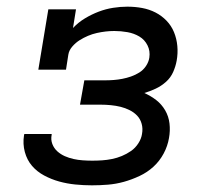

<svg xmlns="http://www.w3.org/2000/svg" viewBox="-20 -548 640 576"><path d="M256 8Q231 8 206 5.5Q181 3 157.5 -3.5Q134 -10 112.5 -21.5Q91 -33 76 -50.5Q61 -68 54.5 -92Q48 -116 52 -142L53 -146H135V-144Q132 -129 137 -116Q142 -103 152 -94Q162 -85 174.5 -79.5Q187 -74 200.5 -71Q214 -68 228.5 -67Q243 -66 257 -66Q272 -66 286.5 -67Q301 -68 316 -71Q331 -74 345.5 -80Q360 -86 373 -95Q386 -104 395 -118Q404 -132 406 -146Q409 -162 405 -176.5Q401 -191 391.5 -201Q382 -211 369 -217.5Q356 -224 342 -227.5Q328 -231 312.5 -232.5Q297 -234 282 -234H220L233 -307H295Q308 -307 321 -308Q334 -309 347 -311.5Q360 -314 373 -318.5Q386 -323 398 -330.5Q410 -338 418 -350Q426 -362 428 -375Q431 -395 422.5 -412Q414 -429 398 -438.5Q382 -448 362.5 -451.5Q343 -455 323 -455Q310 -455 297 -453.5Q284 -452 270.5 -449Q257 -446 244 -440.5Q231 -435 219 -427.5Q207 -420 197 -408.5Q187 -397 185 -384L178 -339H95L125 -520H208L199 -464Q215 -481 235 -493Q255 -505 276 -513Q297 -521 319 -524.5Q341 -528 362 -528Q385 -528 406.5 -524Q428 -520 446.5 -510.5Q465 -501 479.5 -486Q494 -471 502 -451.5Q510 -432 512 -410Q514 -388 510 -366Q507 -349 499.5 -332Q492 -315 478 -302.5Q464 -290 447 -282Q430 -274 413 -269Q433 -260 449 -247.5Q465 -235 475.5 -217Q486 -199 488.5 -177.5Q491 -156 487 -134Q483 -110 471 -87.5Q459 -65 440.5 -48Q422 -31 398.5 -20Q375 -9 351.5 -2.5Q328 4 304 6Q280 8 256 8Z"/></svg>

Font: Iosevka Etoile
Style: Italic
Weight: 400
Italic angle: -9°
Designer: Belleve Invis
Foundry: Belleve Invis
Version: Version 22.1.2; ttfautohint (v1.8.4)